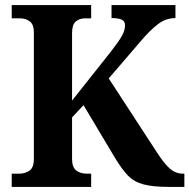

<svg xmlns="http://www.w3.org/2000/svg" viewBox="-20 -734 744 754"><path d="M26 0V-52H55Q79 -52 96 -64Q113 -76 113 -110V-606Q113 -638 97 -650Q81 -662 59 -662H26V-714H338V-662H315Q292 -662 277.5 -649.5Q263 -637 263 -604V-339L416 -532Q444 -568 457.5 -591Q471 -614 471 -635Q471 -650 458.5 -656.5Q446 -663 418 -663V-714H669V-663Q631 -663 599.5 -638.5Q568 -614 535 -575L407 -426L596 -136Q625 -91 647.5 -71.5Q670 -52 699 -52H704V0H644Q580 0 543 -10Q506 -20 482 -45Q458 -70 431 -115L308 -321L263 -273V-110Q263 -77 279.5 -64.5Q296 -52 321 -52H338V0Z"/></svg>

Font: Noto Serif Sinhala SemiCondensed
Style: Bold
Weight: 700
Width: 4
Designer: Jelle Bosma - Monotype Design Team
Foundry: Monotype Imaging Inc.
Version: Version 2.007; ttfautohint (v1.8.4.7-5d5b)